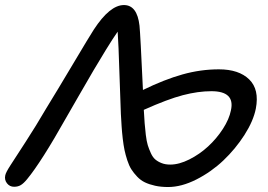

<svg xmlns="http://www.w3.org/2000/svg" viewBox="-38 -732 1067 764"><path d="M630.9 12.2Q602.5 12.2 579.3 7.1Q556.2 2 538.8 -6.3Q521.5 -14.6 507.8 -29.1Q494.1 -43.5 484.9 -57.9Q475.6 -72.3 468.5 -94.2Q461.4 -116.2 457.5 -134.8Q453.6 -153.3 450.4 -180.4Q447.3 -207.5 446 -228.3Q444.8 -249 442.9 -279.8Q442.9 -280.3 442.9 -280.8Q441.4 -307.6 437.5 -433.3Q433.6 -559.1 430.2 -606Q411.6 -579.6 383.1 -533.2Q354.5 -486.8 334 -451.7Q313.5 -416.5 275.1 -350.1Q236.8 -283.7 225.1 -263.2Q126 -86.9 69.8 -19Q56.2 -2.4 44.9 4.4Q33.7 11.2 18.1 11.2Q0.5 11.2 -10.3 -2.7Q-21 -16.6 -17.1 -34.2Q-15.1 -45.4 3.2 -73.7Q21.5 -102.1 63.5 -166.7Q105.5 -231.4 146 -300.8Q189.9 -372.1 253.9 -479.7Q317.9 -587.4 335 -613.8Q398.9 -711.9 455.1 -711.9Q507.8 -711.9 517.1 -629.9Q520.5 -597.7 530.8 -374Q615.7 -415.5 688 -435.8Q760.3 -456.1 833 -456.1Q912.6 -456.1 953.6 -416Q994.6 -376 980 -299.8Q970.2 -250.5 934.6 -194.8Q898.9 -139.2 850.8 -93.5Q802.7 -47.9 743.4 -17.8Q684.1 12.2 630.9 12.2ZM803.2 -369.1Q750.5 -369.1 689.7 -353.3Q628.9 -337.4 534.2 -294.9Q536.1 -261.7 537.6 -241.5Q539.1 -221.2 542.2 -195.3Q545.4 -169.4 550 -154.3Q554.7 -139.2 562.3 -122.6Q569.8 -106 580.3 -97.2Q590.8 -88.4 605.5 -82.8Q620.1 -77.1 639.2 -77.1Q674.8 -77.1 715.6 -97.7Q756.3 -118.2 790 -149.2Q823.7 -180.2 848.9 -219Q874 -257.8 880.9 -293Q897.9 -369.1 803.2 -369.1Z"/></svg>

Font: Shantell Sans Normal
Style: Italic
Weight: 400
Italic angle: -11.31°
Designer: Stephen Nixon, Anya Danilova, Shantell Martin
Foundry: Arrow Type
Version: Version 1.006;[559af2be0]